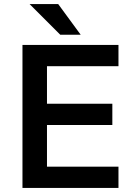

<svg xmlns="http://www.w3.org/2000/svg" viewBox="-20 -920 655 940"><path d="M90 -700H560V-596H210V-412H530V-308H210V-104H560V0H90ZM125 -900H265L375 -750H275Z"/></svg>

Font: .
Style: 
Weight: 500
Designer: A.Korolkova, Vitaly Kuzmin
Foundry: ParaType Ltd
Version: Version 1.000; Glyphs 3.2, build 3192.0